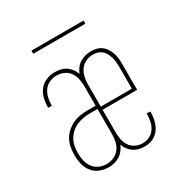

<svg xmlns="http://www.w3.org/2000/svg" viewBox="-161 -820 923 958"><g transform="rotate(-30 300.0 -340.5)"><path d="M193 8Q167 8 142.5 -2Q118 -12 102.5 -32.5Q87 -53 81 -78.5Q75 -104 75 -129Q75 -152 79 -174Q83 -196 93.5 -215.5Q104 -235 121 -250Q138 -265 158 -274.5Q178 -284 200 -287.5Q222 -291 244 -291H290V-404Q290 -425 285.5 -446Q281 -467 268.5 -484.5Q256 -502 236.5 -510.5Q217 -519 195 -519Q175 -519 155.5 -510.5Q136 -502 123.5 -485Q111 -468 106 -447.5Q101 -427 101 -406Q101 -405 101 -403.5Q101 -402 101 -400H81Q80 -402 80 -404Q80 -406 80 -407Q80 -432 86.5 -456.5Q93 -481 108.5 -500Q124 -519 147.5 -528.5Q171 -538 195 -538Q212 -538 229 -534.5Q246 -531 260 -521.5Q274 -512 284 -498.5Q294 -485 300 -469Q306 -485 316.5 -498.5Q327 -512 341.5 -521Q356 -530 372.5 -534Q389 -538 406 -538Q422 -538 437.5 -534Q453 -530 466 -520Q479 -510 487.5 -496Q496 -482 501 -467Q506 -452 507.5 -436Q509 -420 509 -404V-256H310V-126Q310 -105 314 -84.5Q318 -64 329.5 -46.5Q341 -29 360.5 -20Q380 -11 401 -11Q421 -11 440 -20Q459 -29 470.5 -46Q482 -63 486.5 -83Q491 -103 491 -124Q491 -125 491 -126.5Q491 -128 491 -130H511Q512 -128 512 -126Q512 -124 512 -123Q512 -106 509 -90Q506 -74 500.5 -59Q495 -44 485 -31Q475 -18 462 -9Q449 0 433 4Q417 8 401 8Q384 8 368 4Q352 0 338.5 -9Q325 -18 315 -31.5Q305 -45 300 -61Q293 -45 282.5 -31.5Q272 -18 257.5 -9Q243 0 226.5 4Q210 8 193 8ZM489 -274V-404Q489 -417 487.5 -430.5Q486 -444 482 -457Q478 -470 471.5 -482Q465 -494 455 -502.5Q445 -511 432 -515Q419 -519 406 -519Q384 -519 364.5 -510Q345 -501 332.5 -484Q320 -467 315 -446Q310 -425 310 -404V-274ZM193 -11Q214 -11 234 -19.5Q254 -28 267 -45Q280 -62 285 -83.5Q290 -105 290 -126V-272H244Q225 -272 205.5 -268.5Q186 -265 168 -257Q150 -249 135.5 -235.5Q121 -222 111.5 -205Q102 -188 98.5 -168.5Q95 -149 95 -129Q95 -107 100 -85.5Q105 -64 117.5 -46.5Q130 -29 150.5 -20Q171 -11 193 -11ZM150 -671V-689H450V-671Z"/></g></svg>

Font: Iosevka Curly Thin Extended
Style: Regular
Weight: 100
Width: 7
Monospace: yes
Designer: Belleve Invis
Foundry: Belleve Invis
Version: Version 11.1.0; ttfautohint (v1.8.3)